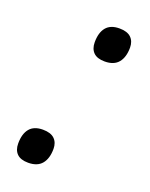

<svg xmlns="http://www.w3.org/2000/svg" viewBox="-113 -594 539 690"><g transform="rotate(20 156.5 -249.0)"><path d="M80 34Q51 34 37 20Q23 6 23 -19Q23 -56 39.5 -76Q56 -96 90 -96Q120 -96 134.5 -82Q149 -68 149 -44Q149 -7 132 13.5Q115 34 80 34ZM214 -402Q185 -402 171 -416Q157 -430 157 -455Q157 -492 173.5 -512Q190 -532 224 -532Q254 -532 268.5 -518Q283 -504 283 -480Q283 -443 266 -422.5Q249 -402 214 -402Z"/></g></svg>

Font: Playwrite CO
Style: Regular
Weight: 400
Designer: Veronika Burian, José Scaglione
Foundry: TypeTogether
Version: Version 1.000